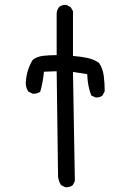

<svg xmlns="http://www.w3.org/2000/svg" viewBox="-20 -790 540 804"><path d="M257.8 -5.9Q273.4 -5.9 284.7 -14.6L293.5 -32.2L285.6 -488.8L345.2 -479.5Q346.2 -453.1 350.3 -431.9Q354.5 -410.6 361.8 -390.6L378.9 -382.3Q381.3 -381.8 383.8 -381.8Q399.4 -381.8 409.7 -390.6L418.5 -408.2Q418.5 -440.4 414.6 -471.7Q410.6 -502.9 394.5 -526.9Q372.1 -542 345.7 -547.4Q318.8 -553.2 285.6 -555.7V-743.2L275.9 -760.3L258.8 -769Q256.3 -769.5 253.9 -769.5Q238.3 -769.5 227.5 -760.7Q219.2 -750 217.3 -735.8V-559.1H212.9Q186 -559.1 160.4 -556.2Q134.8 -553.2 116.7 -539.1Q92.3 -499 88.4 -449.7Q87.9 -446.8 87.9 -443.4Q87.9 -422.4 98.6 -406.7L116.2 -397.9Q118.7 -397.5 121.1 -397.5Q136.7 -397.5 148.4 -405.8Q159.7 -443.8 164.1 -489.7L217.3 -491.7L223.1 -50.8Q225.1 -31.2 235.4 -15.1L252.9 -6.3Q255.4 -5.9 257.8 -5.9Z"/></svg>

Font: Bakudai
Style: Light
Weight: 300
Version: Version 1.48